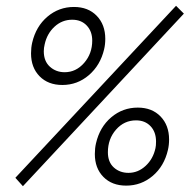

<svg xmlns="http://www.w3.org/2000/svg" viewBox="-20 -636 654 662"><path d="M33 -23 587 -616 614 -589 59 6ZM307 -105Q307 -125 311 -142Q324 -198 363.5 -231.5Q403 -265 455 -265Q504 -265 533.5 -234.5Q563 -204 563 -155Q563 -136 559 -119Q546 -63 506.5 -29.5Q467 4 415 4Q366 4 336.5 -26Q307 -56 307 -105ZM516 -125Q518 -133 518 -148Q518 -181 499 -201Q480 -221 449 -221Q408 -221 380 -189Q352 -157 352 -111Q352 -77 372.5 -58.5Q393 -40 423 -40Q456 -40 482 -64Q508 -88 516 -125ZM87 -452Q87 -472 91 -489Q104 -545 143.5 -578.5Q183 -612 235 -612Q284 -612 313.5 -581.5Q343 -551 343 -502Q343 -483 339 -466Q326 -411 286.5 -377Q247 -343 195 -343Q146 -343 116.5 -373Q87 -403 87 -452ZM298 -496Q298 -528 279 -548Q260 -568 229 -568Q194 -568 168 -544Q142 -520 134 -483Q131 -471 131 -459Q131 -425 152 -406Q173 -387 203 -387Q242 -387 270 -419Q298 -451 298 -496Z"/></svg>

Font: LXGW Bright GB
Style: Italic
Weight: 400
Italic angle: -12°
Designer: Christian Thalmann (Catharsis Fonts)
Foundry: LXGW / Christian Thalmann (Catharsis Fonts) / Fontworks Inc.
Version: Version 5.510